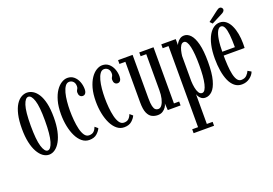

<svg xmlns="http://www.w3.org/2000/svg" viewBox="-118 -982 2230 1571"><g transform="rotate(-20 997.0 -196.0)"><path d="M164.5 11Q137 11 112 -7Q87 -25 67.5 -60Q48 -95 37 -146Q26 -197 26 -263.5Q26 -336 37.8 -386.5Q49.5 -437 69.2 -468.2Q89 -499.5 113.8 -514Q138.5 -528.5 164.5 -528.5Q190.5 -528.5 215.2 -514Q240 -499.5 260 -468.2Q280 -437 291.8 -386.5Q303.5 -336 303.5 -263.5Q303.5 -197 292.5 -146Q281.5 -95 262 -60Q242.5 -25 217.2 -7Q192 11 164.5 11ZM164.5 -25Q191.5 -25 209 -82.8Q226.5 -140.5 226.5 -263.5Q226.5 -385.5 209 -439.2Q191.5 -493 164.5 -493Q137.5 -493 120 -439.2Q102.5 -385.5 102.5 -263.5Q102.5 -140.5 120 -82.8Q137.5 -25 164.5 -25Z M515 10.5Q480 10.5 452.5 -12Q425 -34.5 406 -73.2Q387 -112 377 -161.8Q367 -211.5 367 -266Q367 -332.5 380.8 -381.8Q394.5 -431 416.5 -463.5Q438.5 -496 465 -512.2Q491.5 -528.5 516.5 -528.5Q550 -528.5 573 -509Q596 -489.5 608 -458.8Q620 -428 620 -394.5Q620 -371.5 611.2 -359Q602.5 -346.5 587 -346.5Q571.5 -346.5 562.5 -357.5Q553.5 -368.5 553.5 -386.5Q553.5 -398.5 557.2 -405.2Q561 -412 564.8 -419.2Q568.5 -426.5 568.5 -438.5Q568.5 -464.5 554.5 -479Q540.5 -493.5 520 -493.5Q499.5 -493.5 485.2 -473.5Q471 -453.5 462.2 -420.8Q453.5 -388 449.8 -348.2Q446 -308.5 446 -269Q446 -228.5 449.8 -185.8Q453.5 -143 462.2 -106.8Q471 -70.5 486.5 -48.2Q502 -26 526 -26Q553 -26 567.8 -40.5Q582.5 -55 590 -77L615.5 -55.5Q606.5 -33.5 582 -11.5Q557.5 10.5 515 10.5Z M818.5 10.5Q783.5 10.5 756 -12Q728.5 -34.5 709.5 -73.2Q690.5 -112 680.5 -161.8Q670.5 -211.5 670.5 -266Q670.5 -332.5 684.2 -381.8Q698 -431 720 -463.5Q742 -496 768.5 -512.2Q795 -528.5 820 -528.5Q853.5 -528.5 876.5 -509Q899.5 -489.5 911.5 -458.8Q923.5 -428 923.5 -394.5Q923.5 -371.5 914.8 -359Q906 -346.5 890.5 -346.5Q875 -346.5 866 -357.5Q857 -368.5 857 -386.5Q857 -398.5 860.8 -405.2Q864.5 -412 868.2 -419.2Q872 -426.5 872 -438.5Q872 -464.5 858 -479Q844 -493.5 823.5 -493.5Q803 -493.5 788.8 -473.5Q774.5 -453.5 765.8 -420.8Q757 -388 753.2 -348.2Q749.5 -308.5 749.5 -269Q749.5 -228.5 753.2 -185.8Q757 -143 765.8 -106.8Q774.5 -70.5 790 -48.2Q805.5 -26 829.5 -26Q856.5 -26 871.2 -40.5Q886 -55 893.5 -77L919 -55.5Q910 -33.5 885.5 -11.5Q861 10.5 818.5 10.5Z M1110.5 11Q1084 11 1060.8 -0.5Q1037.5 -12 1023.2 -44Q1009 -76 1009 -137V-490H957.5V-523H1084V-145Q1084 -99.5 1090 -75.5Q1096 -51.5 1106.5 -43Q1117 -34.5 1130.5 -34.5Q1149.5 -34.5 1163 -53.8Q1176.5 -73 1183.8 -104.8Q1191 -136.5 1191 -174.5V-490H1142V-523H1266V-34H1311.5V0H1200L1196 -59.5Q1194 -45.5 1183.5 -29.2Q1173 -13 1154.8 -1Q1136.5 11 1110.5 11Z M1334 250V216H1385V-490H1334V-523.5H1460V-471Q1462.5 -479 1471.5 -492.5Q1480.5 -506 1496.2 -517Q1512 -528 1534 -528Q1563.5 -528 1588.8 -501Q1614 -474 1629.2 -414.8Q1644.5 -355.5 1644.5 -259Q1644.5 -160 1628.2 -101Q1612 -42 1585 -16Q1558 10 1526 10Q1505.5 10 1491.8 0Q1478 -10 1470.5 -23Q1463 -36 1461.5 -44V216H1512V250ZM1512.5 -35Q1527 -35 1537.2 -51Q1547.5 -67 1554.5 -96.2Q1561.5 -125.5 1564.8 -166.8Q1568 -208 1568 -257.5Q1568 -307.5 1564.8 -348.2Q1561.5 -389 1555 -418.2Q1548.5 -447.5 1538.2 -463Q1528 -478.5 1514.5 -478.5Q1497 -478.5 1486.2 -462Q1475.5 -445.5 1469.8 -421.8Q1464 -398 1461.5 -376V-157Q1462.5 -128 1467.8 -99.8Q1473 -71.5 1484 -53.2Q1495 -35 1512.5 -35Z M1843 10.5Q1807 10.5 1780.8 -11Q1754.5 -32.5 1738 -70.2Q1721.5 -108 1713.5 -157.5Q1705.5 -207 1705.5 -263Q1705.5 -330 1716.8 -380Q1728 -430 1747.2 -463Q1766.5 -496 1791 -512.2Q1815.5 -528.5 1842.5 -528.5Q1874 -528.5 1897.2 -509.8Q1920.5 -491 1935.5 -459Q1950.5 -427 1958 -386.8Q1965.5 -346.5 1965.5 -303.5Q1965.5 -293 1965.2 -282.8Q1965 -272.5 1964.5 -262.5H1775V-296H1892Q1892 -359 1887.5 -403.2Q1883 -447.5 1872.2 -471Q1861.5 -494.5 1842.5 -494.5Q1824.5 -494.5 1810.8 -471Q1797 -447.5 1789.5 -399.8Q1782 -352 1782 -278Q1782 -223.5 1785 -177.5Q1788 -131.5 1795.5 -97.5Q1803 -63.5 1816.5 -44.8Q1830 -26 1850.5 -26Q1881.5 -26 1898.8 -44Q1916 -62 1922.5 -79L1952 -62Q1942.5 -34 1912.8 -11.8Q1883 10.5 1843 10.5ZM1787.5 -539.5 1767.5 -560.5 1856 -628Q1863.5 -634 1871 -637.8Q1878.5 -641.5 1885.5 -641.5Q1892 -641.5 1897.5 -638Q1903 -634.5 1906 -629Q1909 -624 1909 -618.5Q1909 -609 1900.8 -600.8Q1892.5 -592.5 1880 -587Z"/></g></svg>

Font: Imbue Thin
Style: Regular
Weight: 400
Version: Version 1.102